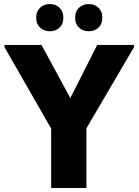

<svg xmlns="http://www.w3.org/2000/svg" viewBox="-20 -946 697 966"><path d="M237.6 0V-298.6L2.4 -709.2V-720H188.8L367.2 -390.7L301.9 -390L469.2 -720H654.4V-709.2L414.8 -300.4V0ZM426.4 -788.8Q397.2 -788.8 377.6 -807Q358 -825.1 358 -856.9Q358 -888.7 377.6 -907.2Q397.2 -925.6 426.4 -925.6Q456 -925.6 475.4 -907.3Q494.8 -889 494.8 -857Q494.8 -825 475.4 -806.9Q456 -788.8 426.4 -788.8ZM230.4 -788.8Q201.2 -788.8 181.6 -807Q162 -825.1 162 -856.9Q162 -888.7 181.6 -907.2Q201.2 -925.6 230.4 -925.6Q260 -925.6 279.4 -907.3Q298.8 -889 298.8 -857Q298.8 -825 279.4 -806.9Q260 -788.8 230.4 -788.8Z"/></svg>

Font: Kufam
Style: Regular
Weight: 400
Designer: Wael Morcos, Artur Schmal
Foundry: Original Type
Version: Version 1.301; ttfautohint (v1.8.3)